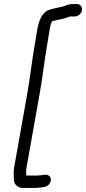

<svg xmlns="http://www.w3.org/2000/svg" viewBox="-20 -789 423 944"><path d="M359 -769H336C327 -769 316 -767 303 -762C279 -752 248 -750 223 -741C189 -731 172 -691 164 -648L151 -570C137 -490 128 -407 114 -328L49 37C46 56 48 74 48 90C46 114 66 135 91 135H154C167 135 186 132 199 130C225 126 241 92 222 76C208 64 187 74 165 74H110C108 63 108 49 110 37L175 -328C189 -405 198 -491 212 -570L225 -648C228 -665 230 -673 237 -685L247 -687C253 -689 259 -691 267 -692C289 -695 305 -702 325 -708H348C364 -708 380 -722 383 -738C386 -754 375 -769 359 -769Z"/></svg>

Font: Blanket
Style: Obl
Weight: 400
Foundry: Cannot Into Space Fonts
Version: Version 0.9